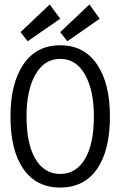

<svg xmlns="http://www.w3.org/2000/svg" viewBox="-20 -830 540 861"><path d="M250 11Q143 11 85 -72Q27 -155 27 -308Q27 -456 85 -541.5Q143 -627 250 -627Q357 -627 415 -541.5Q473 -456 473 -308Q473 -155 415 -72Q357 11 250 11ZM250 -50Q321 -50 361 -117Q401 -184 401 -308Q401 -426 361 -496Q321 -566 250 -566Q179 -566 139 -496Q99 -426 99 -308Q99 -184 139 -117Q179 -50 250 -50ZM282 -645 250 -686 381 -810 427 -746ZM104 -645 72 -686 203 -810 250 -746Z"/></svg>

Font: Inconsolata Nerd Font Mono
Style: Regular
Weight: 400
Monospace: yes
Designer: Raph Levien, Cyreal, Brenton Simpson
Foundry: Raph Levien, Cyreal, Google
Version: Version 3.000; ttfautohint (v1.8.3);Nerd Fonts 3.0.2